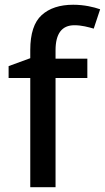

<svg xmlns="http://www.w3.org/2000/svg" viewBox="-20 -785 440 805"><path d="M346.2 -539.1H212.9V-574.2C212.9 -644 239.3 -679.2 292 -679.2C322.8 -679.2 350.1 -671.4 373 -665L399.9 -746.1C373 -755.4 333.5 -765.1 287.1 -765.1C230.5 -765.1 186.5 -750.5 154.8 -721.7C123 -692.9 106.9 -644 106.9 -575.2V-541L16.1 -507.8V-458H106.9V0H212.9V-458H346.2Z"/></svg>

Font: Noto Reveo Sans
Style: Regular
Weight: 500
Designer: Monotype Design Team
Foundry: Monotype Imaging Inc.
Version: Version 2.007